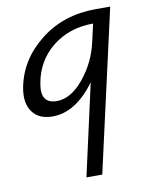

<svg xmlns="http://www.w3.org/2000/svg" viewBox="-81 -476 648 825"><g transform="rotate(-10 243.5 -63.5)"><path d="M394 -416H457L298 289H229L318 -110Q233 6 132 6Q71 6 43 -34.5Q15 -75 29 -143Q52 -258 152.5 -337Q253 -416 394 -416ZM161 -56Q223 -56 279 -124.5Q335 -193 354 -278L372 -357Q268 -357 194.5 -298.5Q121 -240 104 -143Q88 -56 161 -56Z"/></g></svg>

Font: EauTestInfant Medium
Style: Italic
Weight: 500
Italic angle: -12°
Designer: Christian Thalmann (Catharsis Fonts)
Version: Version 0.001;PS 000.001;hotconv 1.0.88;makeotf.lib2.5.64775